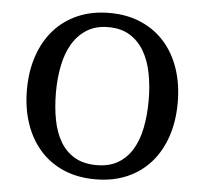

<svg xmlns="http://www.w3.org/2000/svg" viewBox="-52 -763 891 836"><g transform="rotate(5 393.5 -344.5)"><path d="M190.9 -344.2Q190.9 -278.3 201.7 -222.9Q212.4 -167.5 236.6 -127.4Q260.7 -87.4 299.6 -65.2Q338.4 -43 394 -43Q449.2 -43 487.5 -65.4Q525.9 -87.9 550 -127.9Q574.2 -168 585.2 -223.1Q596.2 -278.3 596.2 -344.2Q596.2 -406.2 585.4 -461.2Q574.7 -516.1 550.8 -557.1Q526.9 -598.1 488.3 -622.1Q449.7 -646 394 -646Q338.4 -646 299.6 -621.3Q260.7 -596.7 236.6 -555.2Q212.4 -513.7 201.7 -459Q190.9 -404.3 190.9 -344.2ZM723.1 -344.2Q723.1 -263.7 700.7 -196.8Q678.2 -129.9 635.7 -81.8Q593.3 -33.7 532.2 -7.3Q471.2 19 394 19Q316.9 19 255.6 -7.3Q194.3 -33.7 151.9 -81.8Q109.4 -129.9 86.7 -196.8Q64 -263.7 64 -344.2Q64 -424.8 86.7 -491.7Q109.4 -558.6 151.9 -606.7Q194.3 -654.8 255.6 -681.4Q316.9 -708 394 -708Q471.2 -708 532.2 -681.4Q593.3 -654.8 635.7 -606.7Q678.2 -558.6 700.7 -491.7Q723.1 -424.8 723.1 -344.2Z"/></g></svg>

Font: Artifika
Style: Medium
Weight: 500
Designer: Yulya Zhdanova | Cyreal.org
Foundry: Yulya Zhdanova | Cyreal
Version: Version 1.000